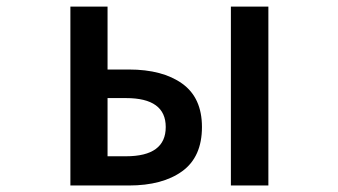

<svg xmlns="http://www.w3.org/2000/svg" viewBox="-20 -570 1040 590"><path d="M196.3 0V-549.8H310.5V-356.4H376Q479.5 -356.4 540 -313Q600.6 -269.5 600.6 -179.7Q600.6 -87.9 540 -43.9Q479.5 0 376 0ZM310.5 -89.8H367.2Q489.3 -89.8 489.3 -179.7Q489.3 -268.6 367.2 -268.6H310.5ZM689.5 0V-549.8H804.7V0Z"/></svg>

Font: GenEi Gothic M SemiBold
Style: Regular
Weight: 500
Designer: o_tamon (Modified); [Source Han Sans]
Ryoko NISHIZUKA  (kana & ideographs); Paul D. Hunt (Latin, Greek & Cyrillic); Wenl
Version: Version 1.1a;Original Version 1.004